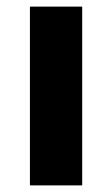

<svg xmlns="http://www.w3.org/2000/svg" viewBox="-20 -560 339 580"><path d="M228.3 -540V0H70.4V-540Z"/></svg>

Font: Pathway Extreme 8pt Thin
Style: Regular
Weight: 100
Version: Version 1.001;gftools[0.9.26]